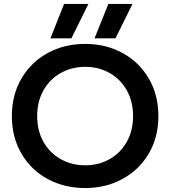

<svg xmlns="http://www.w3.org/2000/svg" viewBox="-20 -936 861 971"><path d="M304 -916H427L341 -742H235ZM528 -916H650L564 -742H458ZM40 -349Q40 -456 88.5 -539Q137 -622 221.5 -668Q306 -714 411 -714Q515 -714 599.5 -668Q684 -622 732.5 -539Q781 -456 781 -349Q781 -242 732.5 -159.5Q684 -77 599.5 -31Q515 15 411 15Q306 15 221.5 -30.5Q137 -76 88.5 -159Q40 -242 40 -349ZM653 -349Q653 -423 621 -479.5Q589 -536 534 -567Q479 -598 411 -598Q343 -598 287.5 -567Q232 -536 200 -479.5Q168 -423 168 -349Q168 -274 200.5 -217.5Q233 -161 288.5 -130.5Q344 -100 411 -100Q478 -100 533 -130.5Q588 -161 620.5 -217.5Q653 -274 653 -349Z"/></svg>

Font: Prompt Medium
Style: Regular
Weight: 500
Designer: Katatrad Team
Foundry: CadsonDemak
Version: Version 1.000